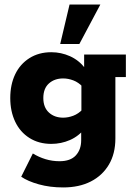

<svg xmlns="http://www.w3.org/2000/svg" viewBox="-20 -641 591 842"><path d="M257 181Q199 181 150.5 167.5Q102 154 73 134L124 32Q150 48 179.5 57Q209 66 241 66Q289 66 312.5 40.5Q336 15 336 -26V-67L354 -80Q326 -44 287 -27Q248 -10 205 -10Q150 -10 109 -36Q68 -62 46.5 -107.5Q25 -153 25 -211Q25 -270 46.5 -315Q68 -360 109 -386Q150 -412 205 -412Q248 -412 287 -394.5Q326 -377 354 -341L349 -330V-402H532V-303H486V-34Q486 33 457.5 81Q429 129 378 155Q327 181 257 181ZM257 -125Q279 -125 301.5 -133.5Q324 -142 343 -162L337 -119V-301L343 -260Q324 -280 301.5 -288.5Q279 -297 257 -297Q219 -297 194.5 -275Q170 -253 170 -211Q170 -170 194.5 -147.5Q219 -125 257 -125ZM244 -448 285 -621H420L328 -448Z"/></svg>

Font: Rokkitt SemiBold ExtraBold
Style: Regular
Weight: 800
Version: Version 3.103